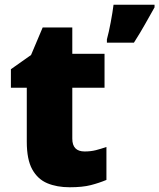

<svg xmlns="http://www.w3.org/2000/svg" viewBox="-20 -873 672 810"><path d="M337 -234Q363 -234 384.5 -239.5Q406 -245 429 -253V-114Q398 -101 363 -92Q328 -83 274 -83Q220 -83 179.5 -100Q139 -117 116 -158.5Q93 -200 93 -275V-503H26V-581L111 -641L160 -757H285V-646H421V-503H285V-288Q285 -234 337 -234ZM632 -842Q611 -805 592 -771Q573 -737 545 -693H431V-707Q439 -736 447 -778.5Q455 -821 459 -853H632Z"/></svg>

Font: Noto Sans Kannada UI Black
Style: Regular
Weight: 900
Designer: Jelle Bosma - Monotype Design Team
Foundry: Monotype Imaging Inc.
Version: Version 2.005; ttfautohint (v1.8.4.7-5d5b)